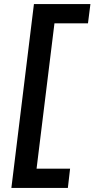

<svg xmlns="http://www.w3.org/2000/svg" viewBox="-20 -760 465 945"><path d="M314 165 325 70H160L248 -645H413L425 -740H147L36 165Z"/></svg>

Font: Bluebird
Style: ExtObl
Weight: 400
Designer: Jasper
Foundry: Cannot Into Space Fonts
Version: Version 0.98